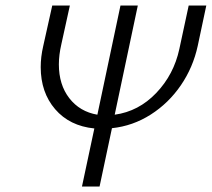

<svg xmlns="http://www.w3.org/2000/svg" viewBox="-20 -678 770 698"><path d="M323 -211Q233 -220 180.5 -281Q128 -342 128 -434Q128 -471 137 -510L170 -658H234L203 -517Q194 -478 194 -444Q194 -370 232 -321Q270 -272 334 -261L418 -658H481L397 -261Q484 -273 548 -340Q612 -407 632 -500L666 -658H730L699 -512Q682 -433 637.5 -368Q593 -303 528 -261.5Q463 -220 387 -212L342 0H278Z"/></svg>

Font: LXGW Bright GB
Style: Italic
Weight: 400
Italic angle: -12°
Designer: Christian Thalmann (Catharsis Fonts)
Foundry: LXGW / Christian Thalmann (Catharsis Fonts) / Fontworks Inc.
Version: Version 5.510